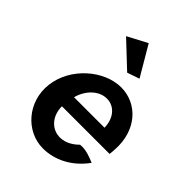

<svg xmlns="http://www.w3.org/2000/svg" viewBox="-220 -866 989 989"><g transform="rotate(45 274.5 -371.5)"><path d="M370 -593 274 -756 166 -699 303 -570ZM188 -210H535C536 -222 538 -234 538 -246C548 -395 453 -495 335 -495C212 -495 79 -382 62 -241C45 -101 149 13 272 13C357 13 442 -29 502 -112C482 -121 432 -142 394 -136C359 -101 322 -87 287 -89C227 -93 187 -146 188 -210ZM421 -287H199C215 -349 264 -402 324 -402C381 -402 420 -353 421 -287Z"/></g></svg>

Font: Bluebird
Style: NrwObl
Weight: 400
Designer: Jasper
Foundry: Cannot Into Space Fonts
Version: Version 0.98